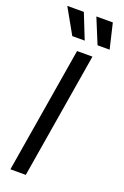

<svg xmlns="http://www.w3.org/2000/svg" viewBox="-177 -991 671 1043"><g transform="rotate(20 158.5 -470.0)"><path d="M242.2 -727.5 121.6 0H32.7L153.3 -727.5ZM247.1 -794.9 187.5 -939.9H282.7L316.9 -794.9ZM101.1 -794.9 19.5 -939.9H115.2L172.9 -794.9Z"/></g></svg>

Font: Inter 28pt
Style: Italic
Weight: 400
Italic angle: -9.3988°
Designer: Rasmus Andersson
Foundry: rsms
Version: Version 4.001;git-66647c0bb